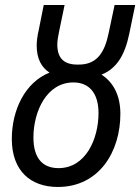

<svg xmlns="http://www.w3.org/2000/svg" viewBox="-20 -734 558 764"><path d="M210 10C375 10 459 -131 459 -281C459 -357 429 -408 384 -437C443 -461 476 -512 494 -598L518 -714H436L412 -601C396 -524 365 -476 291 -477C236 -476 208 -501 208 -557C208 -571 211 -589 215 -608L237 -714H154L134 -614C129 -593 126 -570 126 -553C126 -500 145 -466 177 -445C81 -407 27 -298 27 -181C27 -55 101 10 210 10ZM213 -65C149 -65 113 -105 113 -187C113 -291 166 -406 272 -406C335 -406 372 -363 372 -284C372 -181 321 -65 213 -65Z"/></svg>

Font: Noto Sans Condensed
Style: Italic
Weight: 400
Width: 3
Italic angle: -12°
Designer: Monotype Design Team
Foundry: Monotype Imaging Inc.
Version: Version 2.013